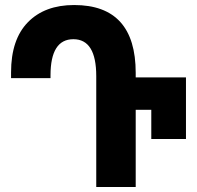

<svg xmlns="http://www.w3.org/2000/svg" viewBox="-20 -744 783 764"><path d="M363 0H520V-307H582V-191H720V-436H520V-454Q520 -724 275 -724Q158 -724 91 -655.5Q24 -587 24 -456V-433H181V-444Q181 -588 272 -588Q363 -588 363 -441Z"/></svg>

Font: Noto Sans Georgian Condensed Extra
Style: Regular
Weight: 800
Width: 3
Designer: Monotype Design Team
Foundry: Monotype Imaging Inc.
Version: Version 1.901